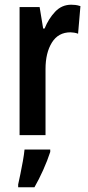

<svg xmlns="http://www.w3.org/2000/svg" viewBox="-20 -573 375 814"><path d="M282 -553Q290 -553 299.5 -552Q309 -551 321 -547L311 -430Q304 -433 294.5 -434.5Q285 -436 279 -436Q227 -436 200 -392.5Q173 -349 173 -280V0H63V-543H148L163 -452H169Q186 -494 214 -523.5Q242 -553 282 -553ZM193 71Q181 108 163 148Q145 188 126 221H57V209Q61 191 66.5 164.5Q72 138 77 110Q82 82 84 61H193Z"/></svg>

Font: Noto Sans Sinhala ExtraCondensed SemiBold
Style: Regular
Weight: 600
Width: 2
Designer: Jelle Bosma - Monotype Design Team
Foundry: Monotype Imaging Inc.
Version: Version 2.006; ttfautohint (v1.8.4.7-5d5b)